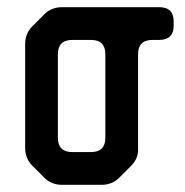

<svg xmlns="http://www.w3.org/2000/svg" viewBox="-20 -505 514 534"><path d="M103 -11Q123 9 152 9H263Q292 9 312 -11L344 -43Q366 -65 364 -93V-354Q364 -394 404 -394H423Q463 -394 463 -434V-445Q463 -485 423 -485H152Q123 -485 103 -465L70 -432Q50 -412 50 -383V-93Q50 -64 70 -44ZM141 -122V-354Q141 -394 181 -394H233Q273 -394 273 -354V-122Q273 -82 233 -82H181Q141 -82 141 -122Z"/></svg>

Font: WD-XL Lubrifont TC
Style: Regular
Weight: 400
Designer: [WD-XL Lubrifont] Copyright 2020-2022 (c) NightFurySL2001, Skr-ZERO; [ZCOOL QingKe HuangYou] Copyright 2018-2022 (c) The
Version: Version 2.001;hotconv 1.1.1;makeotfexe 2.6.0